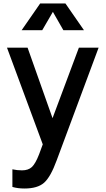

<svg xmlns="http://www.w3.org/2000/svg" viewBox="-20 -829 605 1100"><path d="M283 -761 222 -656H104L210 -809H355L461 -656H343ZM432 -556H545L305 89Q270 185 232.5 218Q195 251 120 251Q82 251 51 242V141Q78 147 106 147Q142 147 162.5 128Q183 109 204 55L225 -2L20 -556H138L281 -152Z"/></svg>

Font: Biryani DemiBold
Style: Regular
Weight: 600
Designer: Dan Reynolds and Mathieu Réguer
Foundry: Dan Reynolds and Mathieu Réguer
Version: Version 1.003;PS 001.003;hotconv 1.0.70;makeotf.lib2.5.58329